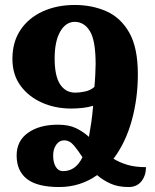

<svg xmlns="http://www.w3.org/2000/svg" viewBox="-20 -743 626 773"><path d="M355 -317Q335 -311 312 -308.5Q289 -306 266 -306Q203 -306 149.5 -329.5Q96 -353 63 -397.5Q30 -442 30 -506Q30 -574 62.5 -622.5Q95 -671 152 -697Q209 -723 281 -723Q351 -723 408.5 -697.5Q466 -672 500.5 -611.5Q535 -551 535 -444Q535 -347 510.5 -258Q486 -169 437 -104Q461 -89 492.5 -79.5Q524 -70 568 -70Q567 -34 548.5 -12Q530 10 498 10Q455 10 424.5 -4Q394 -18 371 -38Q339 -15 300.5 -2.5Q262 10 218 10Q130 10 88.5 -22.5Q47 -55 47 -117Q47 -176 93 -208.5Q139 -241 213 -241Q257 -241 286 -227Q315 -213 338 -192Q343 -219 347.5 -250Q352 -281 355 -317ZM283 -370Q300 -370 322 -374.5Q344 -379 360 -393Q362 -411 363.5 -440Q365 -469 365 -485Q365 -580 342 -617.5Q319 -655 281 -655Q245 -655 222.5 -616Q200 -577 200 -507Q200 -437 222 -403.5Q244 -370 283 -370ZM194 -117Q194 -89 204.5 -71.5Q215 -54 234 -54Q285 -54 312 -110Q294 -138 277 -158Q260 -178 238 -178Q219 -178 206.5 -160.5Q194 -143 194 -117Z"/></svg>

Font: Noto Serif Armenian ExtraCondensed Black
Style: Regular
Weight: 900
Width: 2
Designer: Monotype Design Team
Foundry: Monotype Imaging Inc.
Version: Version 2.008; ttfautohint (v1.8.4.7-5d5b)